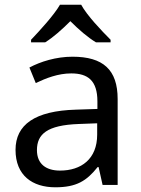

<svg xmlns="http://www.w3.org/2000/svg" viewBox="-20 -786 601 816"><path d="M325 -766H235C209 -721 149 -656 112 -617V-606H172C207 -628 243 -660 279 -696C315 -660 353 -627 388 -606H450V-617C412 -655 349 -721 325 -766ZM288 -545C218 -545 152 -524 105 -499L132 -433C176 -454 227 -474 283 -474C353 -474 394 -444 394 -355V-323L303 -320C128 -315 46 -256 46 -149C46 -40 118 10 215 10C305 10 348 -17 395 -76H399L416 0H480V-365C480 -490 418 -545 288 -545ZM314 -259 393 -262V-214C393 -110 325 -61 235 -61C177 -61 137 -88 137 -148C137 -216 180 -254 314 -259Z"/></svg>

Font: Noto Sans EgyptHiero
Style: Regular
Weight: 400
Designer: Monotype Design Team
Foundry: Monotype Imaging Inc.
Version: Version 2.002